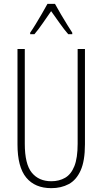

<svg xmlns="http://www.w3.org/2000/svg" viewBox="-20 -969 533 999"><path d="M422 -218Q422 -132 399.5 -82Q377 -32 337.5 -11Q298 10 247 10Q162 10 116.5 -45Q71 -100 71 -218V-714H109V-221Q109 -115 145.5 -70.5Q182 -26 247 -26Q288 -26 319 -44Q350 -62 367 -104.5Q384 -147 384 -221V-714H422ZM266 -949Q279 -925 297 -894.5Q315 -864 331.5 -837.5Q348 -811 356 -799V-791H335Q314 -815 290.5 -848.5Q267 -882 246 -911Q227 -884 203 -849Q179 -814 159 -791H137V-799Q149 -816 165.5 -843Q182 -870 198.5 -898.5Q215 -927 227 -949Z"/></svg>

Font: Noto Sans Gurmukhi ExtraCondensed ExtraLight
Style: Regular
Weight: 200
Width: 2
Designer: Jelle Bosma - Monotype Design Team
Foundry: Monotype Imaging Inc.
Version: Version 2.004; ttfautohint (v1.8.4.7-5d5b)